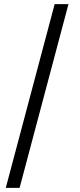

<svg xmlns="http://www.w3.org/2000/svg" viewBox="-20 -760 389 931"><path d="M8 151 245 -740H312L75 151Z"/></svg>

Font: IBM Plex Sans Condensed
Style: Regular
Weight: 400
Width: 3
Designer: Mike Abbink, Paul van der Laan, Pieter van Rosmalen
Foundry: Bold Monday
Version: Version 1.1